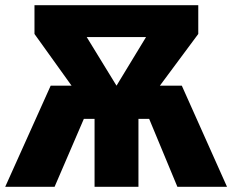

<svg xmlns="http://www.w3.org/2000/svg" viewBox="-31 -715 889 735"><path d="M838 0H648L540 -260H499V0H331V-260H290L178 0H-11L163 -387H243L101 -585V-695H728V-585L581 -387H665ZM415 -387 528 -573H301Z"/></svg>

Font: Trujillo ExtraBold
Style: Regular
Weight: 800
Designer: Fira Sans original fonts by bBox Type GmbH, Carrois Corporate GbR, & Edenspiekermann AG / Changes by Cristiano Sobral
Foundry: Fira Sans original fonts by bBox Type GmbH, Carrois Corporate GbR, & Edenspiekermann AG / Changes by Cristiano Sobral
Version: Version 4.301;July 28, 2020;FontCreator 13.0.0.2655 64-bit